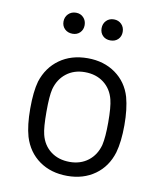

<svg xmlns="http://www.w3.org/2000/svg" viewBox="-81 -766 707 839"><g transform="rotate(10 273.0 -346.5)"><path d="M273.9 7.8Q201.2 7.8 149.7 -28.8Q98.1 -65.4 78.1 -130.9Q64 -180.2 64 -253.9Q64 -330.1 77.1 -376Q97.7 -440.4 149.2 -477.3Q200.7 -514.2 273.9 -514.2Q345.7 -514.2 397.5 -477.3Q449.2 -440.4 467.8 -377Q481.9 -325.2 481.9 -253.9Q481.9 -180.7 467.8 -130.9Q447.8 -65.4 396.5 -28.8Q345.2 7.8 273.9 7.8ZM273.9 -54.2Q321.8 -54.2 355.7 -80.3Q389.6 -106.4 401.9 -151.9Q410.2 -187.5 410.2 -252.9Q410.2 -321.8 401.9 -354Q390.6 -399.4 356.2 -425.8Q321.8 -452.1 272 -452.1Q224.1 -452.1 190.2 -425.8Q156.2 -399.4 144 -354Q136.2 -323.7 136.2 -252.9Q136.2 -182.1 144 -151.9Q155.3 -106.4 189.7 -80.3Q224.1 -54.2 273.9 -54.2ZM189 -607.9Q168 -607.9 154.5 -620.8Q141.1 -633.8 141.1 -653.8Q141.1 -673.8 154.5 -687.5Q168 -701.2 189 -701.2Q209 -701.2 221.9 -687.7Q234.9 -674.3 234.9 -653.8Q234.9 -633.8 221.9 -620.8Q209 -607.9 189 -607.9ZM310.1 -653.8Q310.1 -674.3 323.2 -687.7Q336.4 -701.2 356.9 -701.2Q377.4 -701.2 390.6 -687.7Q403.8 -674.3 403.8 -653.8Q403.8 -633.8 390.9 -620.8Q377.9 -607.9 356.9 -607.9Q335.9 -607.9 323 -620.8Q310.1 -633.8 310.1 -653.8Z"/></g></svg>

Font: Barlow
Style: Regular
Weight: 400
Designer: Jeremy Tribby
Foundry: Jeremy Tribby
Version: Version 1.101